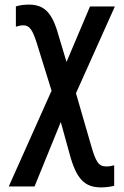

<svg xmlns="http://www.w3.org/2000/svg" viewBox="-20 -570 540 834"><path d="M419 244C441 244 460 241 476 237V148C465 151 454 153 442 153C408 153 396 134 374 56L310 -165L479 -542H371L269 -301L234 -417C207 -516 172 -550 105 -550C84 -550 63 -547 49 -542V-454C58 -457 70 -460 82 -460C109 -460 122 -438 139 -385L204 -176L18 240H130L244 -40L283 101C312 208 348 244 419 244Z"/></svg>

Font: Noto Sans Mono ExtraCondensed SemiBold
Style: Regular
Weight: 600
Width: 2
Designer: Monotype Design Team
Foundry: Monotype Imaging Inc.
Version: Version 2.014